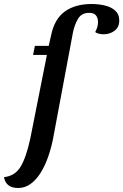

<svg xmlns="http://www.w3.org/2000/svg" viewBox="-125 -740 615 958"><path d="M-34 198Q-96 198 -105 144Q-51 138 -23 93Q5 48 26 -48L109 -466H40L49 -511H118L130 -564Q147 -646 199 -683Q251 -720 332 -720Q369 -720 400.5 -712Q432 -704 451 -686Q470 -668 470 -638Q470 -604 446.5 -586.5Q423 -569 392 -569Q381 -569 369.5 -571.5Q358 -574 350 -580Q356 -591 360 -603.5Q364 -616 364 -630Q364 -651 353.5 -663.5Q343 -676 320 -676Q282 -676 264.5 -646.5Q247 -617 239 -578L139 -44Q130 0 115 43Q100 86 78.5 121Q57 156 28.5 177Q0 198 -34 198Z"/></svg>

Font: Sansita Swashed
Style: Regular
Weight: 400
Designer: Pablo Cosgaya
Foundry: Omnibus-Type
Version: Version 1.003; ttfautohint (v1.8.3)